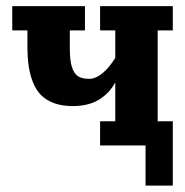

<svg xmlns="http://www.w3.org/2000/svg" viewBox="-20 -469 597 619"><path d="M449.2 -24.4H537.1V129.4H449.2ZM214.8 -127Q180.7 -127 155 -136.2Q129.4 -145.5 113 -161.7Q96.7 -178 86.5 -203Q76.4 -228 72.4 -256.7Q68.4 -285.4 68.4 -322.3V-371.1H19.5V-449.2H253.9V-371.1H205.1V-312.5Q205.1 -273.9 212 -252.4Q219 -231 232.1 -222.9Q245.1 -214.8 267.6 -214.8Q288.3 -214.8 310.2 -232.7Q332 -250.5 351.6 -282.5V-371.1H302.7V-449.2H537.1V-371.1H488.3V-78.1H537.1V0H302.7V-78.1H351.6V-203.4Q342.8 -187 330.8 -173.8Q318.8 -160.6 302.5 -149.8Q286.1 -138.9 263.8 -132.9Q241.5 -127 214.8 -127Z"/></svg>

Font: Orelega One
Style: Regular
Weight: 400
Version: Version 1.1 ; ttfautohint (v1.8.3)